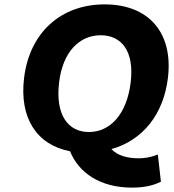

<svg xmlns="http://www.w3.org/2000/svg" viewBox="-20 -686 794 877"><path d="M440 -525C536 -525 594 -451 577 -310C559 -161 481 -83 386 -83C291 -83 232 -161 250 -310C267 -451 344 -525 440 -525ZM680 27C661 33 640 37 613 37C560 37 516 24 489 -5C632 -45 727 -164 747 -330C772 -537 659 -666 458 -666C258 -666 115 -537 90 -330C68 -150 145 -25 300 5C339 102 436 171 583 171C631 171 672 163 699 151L715 144L701 20Z"/></svg>

Font: Falling Sky
Style: ExBdObl
Weight: 400
Designer: Paul D. Hunt
Foundry: Adobe Systems Incorporated
Version: Version 1.02